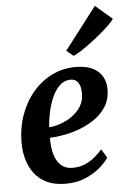

<svg xmlns="http://www.w3.org/2000/svg" viewBox="-59 -909 658 963"><g transform="rotate(-5 270.0 -427.0)"><path d="M451 -101.5Q438 -80.5 408.2 -54.2Q378.5 -28 334.2 -8.5Q290 11 233 11Q177 11 138 -7.8Q99 -26.5 75 -58.8Q51 -91 40.2 -130.8Q29.5 -170.5 29.5 -211.5Q29.5 -287 52.5 -351.8Q75.5 -416.5 116.5 -465Q157.5 -513.5 212.8 -540.8Q268 -568 332.5 -568Q384.5 -568 417.2 -552Q450 -536 466 -508.2Q482 -480.5 482.5 -446Q483.5 -398.5 463 -362.5Q442.5 -326.5 408.2 -301Q374 -275.5 332.5 -259Q291 -242.5 249.5 -234.5Q208 -226.5 173.5 -225.5Q173 -190.5 178.5 -161.2Q184 -132 196.2 -110.5Q208.5 -89 227.8 -77.2Q247 -65.5 273 -65.5Q308 -65.5 335.8 -77.2Q363.5 -89 385.5 -107.2Q407.5 -125.5 424.5 -145.5ZM302.5 -507Q270.5 -507 247.5 -485.2Q224.5 -463.5 209 -428.8Q193.5 -394 185 -354.2Q176.5 -314.5 174 -278.5Q195.5 -279.5 220.2 -286.8Q245 -294 268.8 -307Q292.5 -320 312 -338.8Q331.5 -357.5 342.8 -382Q354 -406.5 353 -436Q352 -471.5 339 -489.2Q326 -507 302.5 -507ZM293 -653 455.5 -865 540 -792.5Q534 -782.5 516.2 -765Q498.5 -747.5 473.8 -726.5Q449 -705.5 422 -685Q395 -664.5 370.2 -648.2Q345.5 -632 328 -624.5Z"/></g></svg>

Font: Merriweather 24pt
Style: Bold Italic
Weight: 700
Italic angle: -7.8°
Designer: Eben Sorkin
Foundry: Eben Sorkin
Version: Version 2.101